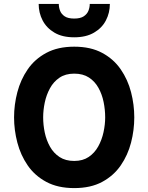

<svg xmlns="http://www.w3.org/2000/svg" viewBox="-20 -951 760 983"><path d="M360 12Q276 12 217 -19.8Q158 -51.5 121.8 -104.2Q85.5 -157 68.8 -221Q52 -285 52 -350Q52 -415 68.8 -479Q85.5 -543 121.8 -595.8Q158 -648.5 217 -680.2Q276 -712 360 -712Q444.5 -712 503.2 -680.2Q562 -648.5 598.2 -595.8Q634.5 -543 651 -479Q667.5 -415 667.5 -350Q667.5 -285 651 -221Q634.5 -157 598.2 -104.2Q562 -51.5 503.2 -19.8Q444.5 12 360 12ZM360 -127Q404 -127 434.2 -147.5Q464.5 -168 483 -201.5Q501.5 -235 510 -274.2Q518.5 -313.5 518.5 -350Q518.5 -389 510.5 -428.5Q502.5 -468 484.2 -501Q466 -534 435.5 -554Q405 -574 360 -574Q315 -574 284.5 -553.2Q254 -532.5 235.8 -499Q217.5 -465.5 209.2 -426.2Q201 -387 201 -350Q201 -311.5 209.2 -272.2Q217.5 -233 236 -200Q254.5 -167 285 -147Q315.5 -127 360 -127ZM360 -760Q299 -760 258.8 -783.8Q218.5 -807.5 198.2 -846.5Q178 -885.5 178 -931H281Q281 -913.5 287.5 -896.2Q294 -879 311 -867.5Q328 -856 360 -856Q391.5 -856 408.8 -867.5Q426 -879 432.8 -896.2Q439.5 -913.5 439.5 -931H542.5Q542.5 -885.5 522.2 -846.5Q502 -807.5 461.2 -783.8Q420.5 -760 360 -760Z"/></svg>

Font: Overpass ExtraBold
Style: Regular
Weight: 800
Designer: Delve Withrington, Dave Bailey, Thomas Jockin
Foundry: Delve Fonts LLC
Version: Version 4.000; ttfautohint (v1.8.3)